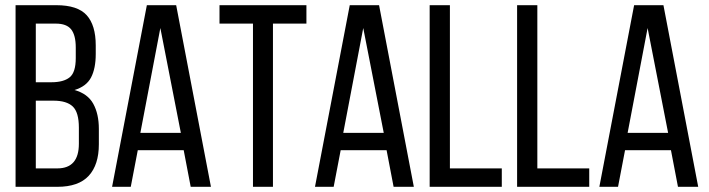

<svg xmlns="http://www.w3.org/2000/svg" viewBox="-20 -720 2732 740"><path d="M197 -700H40V0H201C255.7 0 296 -14.2 322 -42.5C348 -70.8 361 -111.3 361 -164V-223C361 -261.7 353.8 -294 339.5 -320C325.2 -346 301 -363.7 267 -373C297.7 -382.3 319 -398.5 331 -421.5C343 -444.5 349 -474.7 349 -512V-545C349 -597 337.3 -635.8 314 -661.5C290.7 -687.2 251.7 -700 197 -700ZM178 -403H118V-629H195C223 -629 242.8 -621.5 254.5 -606.5C266.2 -591.5 272 -568.3 272 -537V-496C272 -459.3 264.2 -434.7 248.5 -422C232.8 -409.3 209.3 -403 178 -403ZM201 -71H118V-332H186C220 -332 244.8 -324.5 260.5 -309.5C276.2 -294.5 284 -267.3 284 -228V-166C284 -102.7 256.3 -71 201 -71Z M511 -141H688L715 0H793L659 -700H546L412 0H484ZM521 -208 598 -612 677 -208Z M955 0H1032V-629H1161V-700H826V-629H955Z M1293 -141H1470L1497 0H1575L1441 -700H1328L1194 0H1266ZM1303 -208 1380 -612 1459 -208Z M1636 0H1914V-71H1714V-700H1636Z M1973 0H2251V-71H2051V-700H1973Z M2389 -141H2566L2593 0H2671L2537 -700H2424L2290 0H2362ZM2399 -208 2476 -612 2555 -208Z"/></svg>

Font: SVN-Bebas Neue
Style: Regular
Weight: 400
Designer: Ryoichi Tsunekawa
Foundry: Ryoichi Tsunekawa
Version: Version 001.003